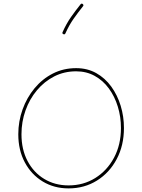

<svg xmlns="http://www.w3.org/2000/svg" viewBox="-20 -1044 785 1065"><path d="M360.4 1Q279.8 1 216.8 -37.4Q153.8 -75.7 117.7 -143.3Q81.5 -210.9 81.5 -299.3Q81.5 -371.1 105.2 -437Q128.9 -502.9 171.9 -554.7Q214.8 -606.4 273.4 -636.2Q332 -666 402.3 -666Q464.8 -666 513.9 -638.4Q563 -610.8 597.2 -563.7Q631.3 -516.6 649.4 -457.3Q667.5 -397.9 667.5 -334Q667.5 -237.3 627.4 -161.6Q587.4 -85.9 517.8 -42.5Q448.2 1 360.4 1ZM360.4 -15.6Q442.9 -15.6 508.5 -56.6Q574.2 -97.7 612.5 -169.4Q650.9 -241.2 650.9 -334Q650.9 -396 633.5 -452.6Q616.2 -509.3 583.7 -553.5Q551.3 -597.7 505.4 -623Q459.5 -648.4 402.3 -648.4Q336.4 -648.4 281.2 -620.4Q226.1 -592.3 185.1 -543.5Q144 -494.6 121.6 -431.6Q99.1 -368.7 99.1 -299.3Q99.1 -214.8 132.8 -150.9Q166.5 -86.9 225.6 -51.3Q284.7 -15.6 360.4 -15.6ZM439 -1021.5Q445.8 -1015.6 440.4 -1009.3Q413.1 -975.1 388.4 -940.2Q363.8 -905.3 342.8 -858.9Q339.4 -851.1 331.5 -854.5Q323.7 -857.9 327.1 -865.7Q348.6 -913.6 374 -949.7Q399.4 -985.8 426.8 -1020Q432.6 -1026.9 439 -1021.5Z"/></svg>

Font: Mikhak-FD Thin
Style: Regular
Weight: 100
Designer: Amin Abedi
Version: Version 3.2